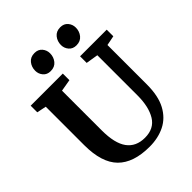

<svg xmlns="http://www.w3.org/2000/svg" viewBox="-266 -1119 1274 1274"><g transform="rotate(-45 371.0 -482.0)"><path d="M385 8Q234 8 159.5 -67.5Q85 -143 85 -307V-667.5L19 -681V-743H320.5V-681L236.5 -666.5V-294Q236.5 -172 279.2 -114Q322 -56 405 -56Q491 -56 529.8 -119.8Q568.5 -183.5 568.5 -290V-667L482.5 -681V-743H732.5V-681L664 -667.5V-298Q664 -189.5 627.8 -122Q591.5 -54.5 528.5 -23.2Q465.5 8 385 8ZM275 -811Q242 -811 223 -833.5Q204 -856 204 -885.5Q204 -920.5 224.8 -946.5Q245.5 -972.5 283.5 -972.5H284.5Q318 -972.5 337 -950Q356 -927.5 356 -898Q356 -863 335 -837Q314 -811 276 -811ZM517 -811Q483.5 -811 464.5 -833.5Q445.5 -856 445.5 -885.5Q445.5 -920.5 466.5 -946.5Q487.5 -972.5 525 -972.5H526Q559.5 -972.5 578.5 -950Q597.5 -927.5 597.5 -898Q597.5 -863 576.5 -837Q555.5 -811 518 -811Z"/></g></svg>

Font: Merriweather
Style: Bold
Weight: 700
Designer: Eben Sorkin
Foundry: Eben Sorkin
Version: Version 2.100; ttfautohint (v1.7.19-72a1) -l 8 -r 50 -G 200 